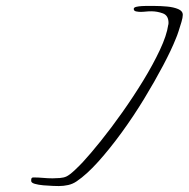

<svg xmlns="http://www.w3.org/2000/svg" viewBox="-20 -612 635 646"><path d="M178 14Q173 14 158 13.5Q143 13 126 11.5Q109 10 97 6.5Q85 3 85 -3V-7Q85 -15 92 -15Q109 -15 125 -13.5Q141 -12 157 -12Q168 -12 181 -13Q194 -14 203 -18Q214 -23 232 -40Q250 -57 259 -67Q284 -94 319 -137.5Q354 -181 391.5 -234Q429 -287 462 -341Q495 -395 518 -444Q541 -493 546 -528Q547 -530 547 -535Q547 -560 528 -567Q509 -574 489 -574Q479 -574 470 -573Q461 -572 452 -572Q447 -572 438.5 -573.5Q430 -575 430 -582Q430 -587 438.5 -589Q447 -591 457 -591.5Q467 -592 470 -592Q480 -592 500 -592Q520 -592 542 -590Q564 -588 579.5 -581.5Q595 -575 595 -562Q595 -553 590.5 -538Q586 -523 581 -507.5Q576 -492 572 -483Q557 -445 529 -392Q501 -339 465.5 -280.5Q430 -222 390 -167Q350 -112 311 -68.5Q272 -25 238 -2Q225 7 209.5 10.5Q194 14 178 14Z"/></svg>

Font: Bonheur Royale
Style: Regular
Weight: 400
Designer: Robert E. Leuschke
Foundry: Robert E. Leuschke
Version: Version 1.010; ttfautohint (v1.8.3)